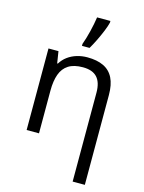

<svg xmlns="http://www.w3.org/2000/svg" viewBox="-149 -891 912 1217"><g transform="rotate(15 306.5 -282.5)"><path d="M338.9 -544.9Q402.3 -544.9 445.3 -524.4Q488.3 -503.9 510 -460.7Q531.7 -417.5 531.7 -348.6V240.2H451.7V-343.3Q451.7 -410.2 421.4 -443.4Q391.1 -476.6 327.6 -476.6Q269 -476.6 233.6 -454.1Q198.2 -431.6 182.4 -387.9Q166.5 -344.2 166.5 -280.3V0H85.4V-535.2H150.9L163.1 -458H167.5Q184.6 -486.3 210.9 -505.6Q237.3 -524.9 270 -534.9Q302.7 -544.9 338.9 -544.9ZM286.1 -606V-619.1Q293 -637.7 300 -661.1Q307.1 -684.6 313.2 -710Q319.3 -735.4 324.2 -760Q329.1 -784.7 332 -805.2H419.4V-794.4Q414.1 -771.5 400.4 -737.8Q386.7 -704.1 369.6 -668.9Q352.5 -633.8 335.9 -606Z"/></g></svg>

Font: Wonky
Style: Regular
Weight: 400
Designer: Monotype Design Team
Foundry: Monotype Imaging Inc.
Version: Version 3.000